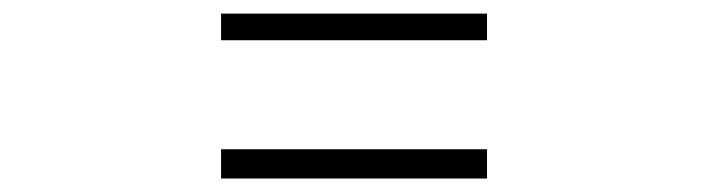

<svg xmlns="http://www.w3.org/2000/svg" viewBox="-20 -520 1040 282"><path d="M695.3 -500V-460.9H304.7V-500ZM695.3 -300.8V-257.8H304.7V-300.8Z"/></svg>

Font: 和音 by 宁静之雨，公众号njzyshare
Style: Regular
Weight: 400
Designer: Steve Matteson
Foundry: Ascender Corporation
Version: Version 6.00;June 8, 2018;FontCreator 11.0.0.2388 32-bit